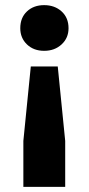

<svg xmlns="http://www.w3.org/2000/svg" viewBox="-20 -604 346 748"><path d="M100 -345H205L234 -55V124H71V-55ZM152 -584Q193 -584 220 -559.5Q247 -535 247 -494Q247 -456 220 -431Q193 -406 152 -406Q111 -406 85 -431Q59 -456 59 -494Q59 -535 85 -559.5Q111 -584 152 -584Z"/></svg>

Font: REM Medium SemiBold
Style: Regular
Weight: 600
Version: Version 1.005;gftools[0.9.28]